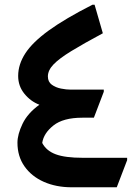

<svg xmlns="http://www.w3.org/2000/svg" viewBox="-20 -794 567 814"><path d="M54 -189Q54 -224 75.5 -269Q97 -314 147 -350Q110 -364 83.5 -396.5Q57 -429 57 -472Q57 -521 87.5 -568Q118 -615 187 -665Q256 -715 372 -774H381L416 -653Q334 -609 282.5 -577.5Q231 -546 207 -521Q183 -496 183 -470Q183 -447 199.5 -435Q216 -423 238.5 -418.5Q261 -414 280 -414H420V-405L378 -295H329Q248 -295 206.5 -262Q165 -229 159 -188Q176 -155 216 -140Q256 -125 331 -125H519V-115L475 0H284Q218 0 166 -23Q114 -46 84 -88.5Q54 -131 54 -189Z"/></svg>

Font: Kufam SemiBold
Style: Regular
Weight: 600
Designer: Wael Morcos, Artur Schmal
Foundry: Original Type
Version: Version 1.300; ttfautohint (v1.8.3)